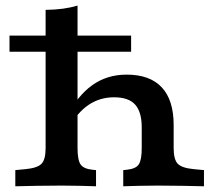

<svg xmlns="http://www.w3.org/2000/svg" viewBox="-20 -651 767 671"><path d="M195.2 -2.4Q146.7 -2.4 108.3 -1.6Q69.8 -0.8 33.5 0V-56.5L70.2 -60Q111.1 -64 125.2 -78.8Q139.4 -93.6 139.4 -133.6V-208.2H251V-133.6Q251 -91.9 261.6 -76.4Q272.1 -60.9 303.7 -57.7L315.6 -56.5V0Q288.8 -0.8 260 -1.6Q231.1 -2.4 195.2 -2.4ZM475.3 -208.2V-206.1Q475.3 -259.6 452.4 -285.3Q429.5 -311 378.6 -311Q329.2 -311 289.9 -284.7Q250.7 -258.3 221.5 -205.4L213.6 -242.6Q250.1 -315.7 301.9 -352.9Q353.7 -390.2 422.4 -390.2Q503.9 -390.2 545.4 -345.7Q586.9 -301.3 586.9 -213.8V-208.2ZM531.1 -2.4Q495.5 -2.4 466.5 -1.6Q437.5 -0.8 410.7 0V-56.5L422.6 -57.7Q454.6 -60.9 464.9 -76.4Q475.3 -91.9 475.3 -133.6V-208.2H586.9V-133.6Q586.9 -93.6 601.1 -78.8Q615.2 -64 656.1 -60L692.8 -56.5V0Q657 -0.8 618.3 -1.6Q579.6 -2.4 531.1 -2.4ZM139.4 -208.2V-616.5Q172 -616.9 199.5 -620.6Q226.9 -624.3 251 -631.4V-208.2ZM13.2 -470.2V-526.6H438.2V-470.2Z"/></svg>

Font: Playfair 5pt SemiExpanded Light
Style: Regular
Weight: 300
Width: 6
Designer: Claus Eggers Sørensen
Foundry: Claus Eggers Sørensen
Version: Version 2.203